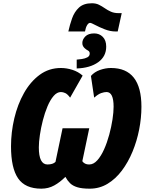

<svg xmlns="http://www.w3.org/2000/svg" viewBox="-20 -1136 881 1166"><path d="M395 -944.8Q403.8 -984.9 417.7 -1024.4Q431.6 -1064 459.7 -1090.1Q487.8 -1116.2 538.1 -1116.2Q562.5 -1116.2 580.8 -1107.2Q599.1 -1098.1 616.2 -1086.2Q633.3 -1074.2 653.3 -1065.2Q673.3 -1056.2 700.2 -1056.2H719.2L694.8 -944.8H683.1Q649.4 -944.8 616 -958Q582.5 -971.2 558.3 -984.1Q534.2 -997.1 526.9 -997.1Q517.6 -997.1 509 -983.2Q500.5 -969.2 496.1 -944.8ZM445.8 -720.2V-773.9Q458.5 -774.9 477.3 -777.6Q496.1 -780.3 510.5 -787.8Q524.9 -795.4 524.9 -811Q524.9 -823.7 513.9 -829.3Q502.9 -835 493.2 -844.2Q487.8 -849.6 483.9 -856.7Q480 -863.8 480 -875Q480 -896 498 -914.6Q516.1 -933.1 551.8 -933.1Q583.5 -933.1 604.2 -912.1Q625 -891.1 625 -853Q625 -793 576.2 -758.1Q527.3 -723.1 445.8 -720.2ZM231 9.8Q132.8 9.8 89.8 -53Q46.9 -115.7 46.9 -247.1Q46.9 -333 66.9 -417.5Q86.9 -502 125.7 -571Q164.6 -640.1 220.9 -681.6Q277.3 -723.1 350.1 -723.1Q384.8 -723.1 420.2 -711.7Q455.6 -700.2 481.9 -676.8L405.8 -543Q390.1 -564.5 376.2 -570.8Q362.3 -577.1 350.1 -577.1Q326.2 -577.1 305.4 -553Q284.7 -528.8 268.3 -489.7Q252 -450.7 240.2 -405Q228.5 -359.4 222.2 -316.2Q215.8 -272.9 215.8 -241.2Q215.8 -137.2 268.1 -137.2Q301.3 -137.2 316.9 -152.8L359.9 -356.9H522L480 -157.2Q482.9 -150.9 493.9 -144Q504.9 -137.2 522 -137.2Q548.3 -137.2 571 -162.6Q593.8 -188 612.1 -229Q630.4 -270 643.3 -317.6Q656.2 -365.2 663.1 -410.2Q669.9 -455.1 669.9 -487.8Q669.9 -577.1 627 -577.1Q613.3 -577.1 594.7 -570.8Q576.2 -564.5 551.8 -543L532.2 -674.8Q553.2 -699.2 587.2 -711.2Q621.1 -723.1 653.8 -723.1Q838.9 -723.1 838.9 -487.8Q838.9 -419.9 825.2 -349.9Q811.5 -279.8 784.9 -215.3Q758.3 -150.9 720.2 -100.1Q682.1 -49.3 633.1 -19.8Q584 9.8 524.9 9.8Q478 9.8 450 1.2Q421.9 -7.3 405.5 -23.4Q389.2 -39.6 377 -62Q344.7 -29.3 309.3 -9.8Q273.9 9.8 231 9.8Z"/></svg>

Font: Open Sans Condensed ExtraBold
Style: Italic
Weight: 800
Width: 3
Italic angle: -12°
Designer: Monotype Design Team
Foundry: Monotype Imaging Inc.
Version: Version 3.003; ttfautohint (v1.8.4)